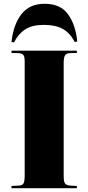

<svg xmlns="http://www.w3.org/2000/svg" viewBox="-20 -999 469 1019"><path d="M41 0V-12L80 -14Q99 -15 105 -26Q111 -37 111 -69V-672Q111 -697 104.5 -706.5Q98 -716 76 -717L41 -718V-730H388V-718L350 -717Q332 -716 325 -705Q318 -694 318 -666V-65Q318 -35 325 -25.5Q332 -16 352 -14L388 -12V0ZM217 -979Q300 -979 340.5 -924Q381 -869 390 -779L377 -776Q350 -826 311.5 -846.5Q273 -867 213 -867Q152 -867 115.5 -844Q79 -821 54 -774L41 -776Q51 -869 94 -924Q137 -979 217 -979Z"/></svg>

Font: Literata 72pt ExtraBold
Style: Regular
Weight: 800
Designer: Latin by Veronika Burian and Jose Scaglione. Greek by Irene Vlachou. Cyrillic by Vera Evstafieva.
Foundry: TypeTogether
Version: Version 3.002